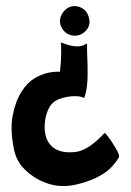

<svg xmlns="http://www.w3.org/2000/svg" viewBox="-20 -365 436 640"><path d="M256 -254Q241 -244 222.5 -246.5Q204 -249 192 -263Q170 -291 188 -321Q209 -351 241 -343Q270 -335 277 -304Q284 -273 256 -254ZM376 160Q354 196 323 215Q287 238 235 250Q182 262 137 246Q90 230 55 192Q32 166 25 125Q14 65 22 21Q31 -26 51 -58Q73 -94 106 -110Q139 -127 180 -126L183 -160Q185 -192 183 -221Q183 -222 183.5 -223Q184 -224 185 -223Q241 -200 267 -219Q270 -220 270 -218Q270 -193 271 -172Q272 -152 272 -126Q273 -71 261 -40Q261 -37 259 -39Q247 -46 218 -44Q186 -41 165 -29Q140 -14 131 32Q124 78 140 107Q164 148 228 142Q272 139 328 79Q330 78 331 79Q348 99 362 123Q381 153 376 160Z"/></svg>

Font: Tovari Sans
Style: Bold
Weight: 700
Designer: Verneri Kontto, Denis Ignatov
Foundry: Verneri Kontto
Version: Version 1.10 May 7, 2019